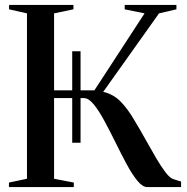

<svg xmlns="http://www.w3.org/2000/svg" viewBox="-20 -763 762 783"><path d="M16.5 0V-18.5L90 -34V-708.5L17 -725V-743H279.5V-725L200.5 -708.5V-394.5H274.5V-554H308.5V-394.5H365L569.5 -708.5L488.5 -725V-743H699.5V-725L628.5 -708.5L401 -388.5Q443 -378.5 472.2 -348.5Q501.5 -318.5 528 -272.5Q551 -235 573.2 -194.8Q595.5 -154.5 616.2 -119.2Q637 -84 654.8 -60.5Q672.5 -37 687 -32.5L718.5 -22.5V0H580.5Q561.5 0 540 -26.2Q518.5 -52.5 496.2 -94Q474 -135.5 451.2 -181.8Q428.5 -228 406.2 -269.2Q384 -310.5 362.8 -336.8Q341.5 -363 322 -363H308.5V-181H274.5V-363H200.5V-34L281 -18.5V0Z"/></svg>

Font: Merriweather 144pt
Style: Regular
Weight: 400
Version: Version 2.100